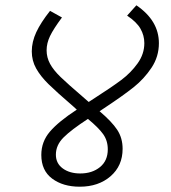

<svg xmlns="http://www.w3.org/2000/svg" viewBox="-20 -711 646 725"><path d="M374 -303 356 -291Q402 -252 422.5 -221Q443 -190 443 -149Q443 -85 397.5 -45.5Q352 -6 281 -6Q218 -6 177 -36.5Q136 -67 136 -126Q136 -176 168.5 -214Q201 -252 270 -297L258 -308Q193 -364 163 -393.5Q133 -423 116.5 -452.5Q100 -482 100 -517Q100 -553 117 -589.5Q134 -626 169 -670L214 -645Q182 -602 169 -575Q156 -548 156 -521Q156 -494 169 -470Q182 -446 209 -420Q236 -394 292 -346Q316 -325 315 -326L338 -341Q402 -382 438 -409Q474 -436 499.5 -471.5Q525 -507 525 -548Q525 -577 510.5 -602.5Q496 -628 460 -652L495 -691Q580 -633 580 -548Q580 -497 552 -455Q524 -413 484.5 -381.5Q445 -350 374 -303ZM312 -262Q249 -221 220 -192Q191 -163 191 -127Q191 -94 217 -75Q243 -56 283 -56Q328 -56 357.5 -80Q387 -104 387 -147Q387 -180 369.5 -204.5Q352 -229 312 -262Z"/></svg>

Font: FiraGO Light
Style: Italic
Weight: 300
Italic angle: -8°
Designer: bBox Type GmbH
Foundry: bBox Type GmbH
Version: Version 1.001